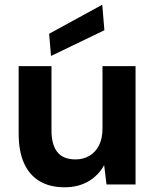

<svg xmlns="http://www.w3.org/2000/svg" viewBox="-20 -781 660 813"><path d="M253 12Q191 12 147.5 -14Q104 -40 81.5 -90.5Q59 -141 59 -215V-501H198V-228Q198 -169 222.5 -137.5Q247 -106 300 -106Q333 -106 359 -121.5Q385 -137 399.5 -166Q414 -195 414 -237V-501H554V0H431L421 -82Q398 -39 355 -13.5Q312 12 253 12ZM196 -544 188 -638 413 -761 422 -653Z"/></svg>

Font: DM Sans 18pt ExtraBold
Style: Regular
Weight: 800
Designer: Colophon Foundry, Jonny Pinhorn
Foundry: Colophon Foundry
Version: Version 4.004;gftools[0.9.30]